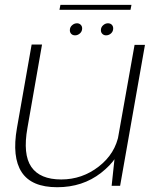

<svg xmlns="http://www.w3.org/2000/svg" viewBox="-20 -778 658 804"><path d="M447.5 0H483L587 -590H543.5L461 -126.5ZM156 -591.5H112.5L51 -242Q29.5 -120 70.8 -57Q112 6 219.5 6Q326 6 403.2 -54.2Q480.5 -114.5 494 -189.5L478 -218Q463.5 -135 393.8 -80.8Q324 -26.5 236.5 -26.5Q147.5 -26.5 111.2 -79Q75 -131.5 95 -243ZM294.5 -630Q305.5 -630 314.8 -638.2Q324 -646.5 324 -659Q324 -668.5 317.8 -674.5Q311.5 -680.5 302.5 -680.5Q291 -680.5 281.8 -672.2Q272.5 -664 272.5 -651.5Q272.5 -642 278.5 -636Q284.5 -630 294.5 -630ZM424 -630Q436 -630 445 -638.2Q454 -646.5 454 -659Q454 -668.5 448 -674.5Q442 -680.5 432 -680.5Q421 -680.5 411.8 -672.2Q402.5 -664 402.5 -651.5Q402.5 -642 408.8 -636Q415 -630 424 -630ZM229 -737H526.5L530.5 -757.5H233Z"/></svg>

Font: Anybody SemiExpanded ExtraLight
Style: Italic
Weight: 250
Width: 6
Italic angle: -10°
Version: Version 1.113;gftools[0.9.25]